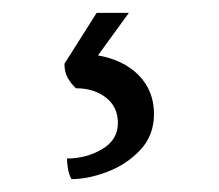

<svg xmlns="http://www.w3.org/2000/svg" viewBox="-20 -36 340 298"><path d="M91 242Q87 235 85.5 226Q84 217 84 210Q114 210 138.5 195.5Q163 181 163 155Q163 130 144.5 115.5Q126 101 98 101Q91 95 85.5 85.5Q80 76 80 63L130 -16H180L132 50Q172 57 195.5 81Q219 105 219 141Q219 174 198 196.5Q177 219 147 230.5Q117 242 91 242Z"/></svg>

Font: Vollkorn
Style: Regular
Weight: 400
Designer: Friedrich Althausen
Foundry: Friedrich Althausen
Version: Version 5.001